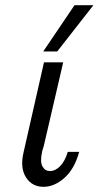

<svg xmlns="http://www.w3.org/2000/svg" viewBox="-20 -713 381 742"><path d="M71 -124 150 -472H223L224 -471L149 -148Q148 -145 146 -139L143 -128Q134 -88 144 -70Q154 -52 173 -52Q194 -52 212.5 -71Q231 -90 242 -126H286Q268 -60 229 -25.5Q190 9 148 9Q104 9 80.5 -27.5Q57 -64 71 -124ZM147 -514 268 -693H341L201 -514Z"/></svg>

Font: Coval
Style: ExtraLight Italic
Weight: 200
Foundry: Context Ltd
Version: Version 001.000